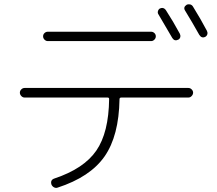

<svg xmlns="http://www.w3.org/2000/svg" viewBox="-20 -860 1040 920"><path d="M746.1 -819.3Q753.9 -823.2 761.7 -821.3Q769.5 -819.3 775.4 -810.5Q809.6 -757.8 841.8 -698.2Q845.7 -690.4 843.8 -682.1Q841.8 -673.8 834 -669.9Q816.4 -661.1 805.7 -677.7Q778.3 -724.6 739.3 -791Q734.4 -797.9 736.8 -806.6Q739.3 -815.4 746.1 -819.3ZM904.3 -829.1Q941.4 -769.5 971.7 -711.9Q975.6 -704.1 973.6 -696.3Q971.7 -688.5 963.9 -683.6Q946.3 -674.8 934.6 -693.4Q901.4 -752.9 867.2 -808.6Q856.4 -825.2 874 -836.9Q881.8 -840.8 890.6 -838.9Q899.4 -836.9 904.3 -829.1ZM209 -708H704.1Q712.9 -708 719.7 -701.7Q726.6 -695.3 726.6 -686Q726.6 -676.8 719.7 -669.9Q712.9 -663.1 704.1 -663.1H209Q200.2 -663.1 193.4 -669.9Q186.5 -676.8 186.5 -686Q186.5 -695.3 193.4 -701.7Q200.2 -708 209 -708ZM97.7 -392.6Q88.9 -392.6 82 -399.9Q75.2 -407.2 75.2 -416Q75.2 -424.8 82 -431.6Q88.9 -438.5 97.7 -438.5H882.8Q891.6 -438.5 898.4 -431.6Q905.3 -424.8 905.3 -416Q905.3 -407.2 898.4 -399.9Q891.6 -392.6 882.8 -392.6H561.5Q552.7 -392.6 552.7 -384.8Q549.8 -209 481 -110.4Q412.1 -11.7 255.9 39.1Q247.1 42 238.8 37.6Q230.5 33.2 226.6 24.4Q219.7 2 241.2 -4.9Q381.8 -51.8 441.4 -138.2Q501 -224.6 502.9 -385.7Q502.9 -392.6 495.1 -392.6Z"/></svg>

Font: Rounded-X Mgen+ 1m light
Style: Regular
Weight: 200
Designer: [Source Han Sans]
Ryoko NISHIZUKA  (kana & ideographs); Paul D. Hunt (Latin, Greek & Cyrillic); Wenlong ZHANG  (bopomofo
Version: Version 1.059.20150602